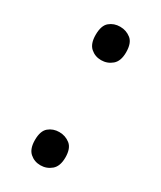

<svg xmlns="http://www.w3.org/2000/svg" viewBox="-150 -607 569 677"><g transform="rotate(30 134.0 -268.0)"><path d="M72 -482Q72 -520 90 -535Q108 -550 133 -550Q158 -550 177 -535Q196 -520 196 -482Q196 -446 177 -430Q158 -414 133 -414Q108 -414 90 -430Q72 -446 72 -482ZM72 -54Q72 -91 90 -106Q108 -121 133 -121Q158 -121 177 -106Q196 -91 196 -54Q196 -18 177 -2Q158 14 133 14Q108 14 90 -2Q72 -18 72 -54Z"/></g></svg>

Font: Noto Sans
Style: Regular
Weight: 400
Designer: Monotype Design Team
Foundry: Monotype Imaging Inc.
Version: Version 1.902